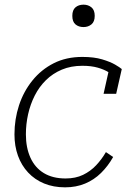

<svg xmlns="http://www.w3.org/2000/svg" viewBox="-20 -791 563 823"><path d="M261 -26Q304 -26 336 -41.5Q368 -57 392 -82.5Q416 -108 434 -139L465 -118Q443 -79 413 -49.5Q383 -20 344.5 -4Q306 12 259 12Q209 12 169 -4.5Q129 -21 100.5 -51.5Q72 -82 57 -123.5Q42 -165 42 -215Q42 -280 61.5 -339.5Q81 -399 119 -446Q157 -493 210.5 -520Q264 -547 333 -547Q383 -547 418 -536.5Q453 -526 473.5 -514Q494 -502 502 -495L478 -389H424L449 -501Q461 -496 467 -490Q473 -484 475 -477.5Q477 -471 476.5 -465.5Q476 -460 475 -456Q465 -469 446 -481Q427 -493 399 -501Q371 -509 333 -509Q284 -509 245 -492.5Q206 -476 177 -447.5Q148 -419 129 -381.5Q110 -344 100.5 -301.5Q91 -259 91 -215Q91 -158 110.5 -115Q130 -72 168 -49Q206 -26 261 -26ZM338 -675Q358 -675 372 -686.5Q386 -698 386 -723Q386 -748 372 -759.5Q358 -771 338 -771Q317 -771 303.5 -759.5Q290 -748 290 -723Q290 -698 303.5 -686.5Q317 -675 338 -675Z"/></svg>

Font: Roboto Serif 20pt Thin
Style: Italic
Weight: 250
Italic angle: -10°
Version: Version 1.007